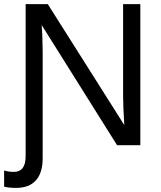

<svg xmlns="http://www.w3.org/2000/svg" viewBox="-43 -708 785 936"><path d="M82 53.2V-688H189.9L563 -98.1Q557.1 -193.8 557.1 -236.8V-688H641.1V0H527.8L160.2 -585.9L163.1 -539.1L165 -457V63Q165 134.3 132.1 171.1Q99.1 208 36.1 208Q0 208 -22.9 202.1V123Q-2.9 129.9 24.9 129.9Q82 129.9 82 53.2Z"/></svg>

Font: Libra Sans Modern
Style: Regular
Weight: 400
Foundry: Stefan Peev, Context Ltd
Version: Version 1.000